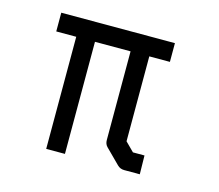

<svg xmlns="http://www.w3.org/2000/svg" viewBox="-70 -557 679 594"><g transform="rotate(15 270.0 -260.0)"><path d="M58 -410V-470H422V-410H356V-138L384 -110H421L422 -50H372Q359 -50 350 -59L304 -105Q296 -113 296 -126V-410H182V-51H122V-410Z"/></g></svg>

Font: 3270 Nerd Font Mono
Style: Regular
Weight: 400
Monospace: yes
Version: Version 3.0.1;Nerd Fonts 3.0.0